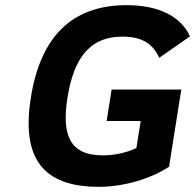

<svg xmlns="http://www.w3.org/2000/svg" viewBox="-20 -710 756 744"><path d="M362.8 14C464.3 14 569.1 -20 635.1 -64L682.5 -363H412.5L393.2 -241H525.2L508.5 -136C466.9 -117.3 423.4 -108 378.1 -108C246.4 -108 219.4 -191.8 241.6 -332C264 -473.4 320.3 -568 454 -568C534.5 -568 572.9 -538.2 597 -486L716.1 -569C681.1 -646.4 595.2 -690 471.3 -690C261.3 -690 137.4 -570.7 99.6 -332C63.2 -102.4 140.8 14 362.8 14Z"/></svg>

Font: Fog Sans
Style: It
Weight: 700
Foundry: Intel Corporation
Version: Version 1.00